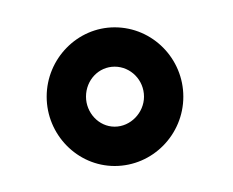

<svg xmlns="http://www.w3.org/2000/svg" viewBox="-20 -716 175 144"><path d="M66 -591.5C94.5 -591.5 117.5 -615 117.5 -643.5C117.5 -672 94.5 -695.5 66 -695.5C38 -695.5 15 -672 15 -643.5C15 -615 38 -591.5 66 -591.5ZM66 -621C54 -621 44.5 -631.5 44.5 -643.5C44.5 -656 54 -666 66 -666C78 -666 88 -656 88 -643.5C88 -631.5 78 -621 66 -621Z"/></svg>

Font: Anybody
Style: Regular
Weight: 400
Designer: Tyler Finck
Foundry: Etcetera Type Company
Version: Version 1.110